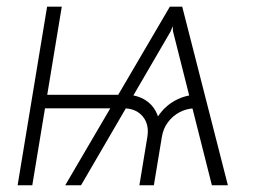

<svg xmlns="http://www.w3.org/2000/svg" viewBox="-20 -549 767 569"><path d="M607.9 0 492.7 -456.1 488.3 -529.3H520L655.3 0ZM32.2 0 119.6 -529.3H163.1L75.7 0ZM91.8 -228 98.1 -268.1H344.7L338.4 -228ZM393.1 0 416.5 -142.1Q422.9 -179.7 403.3 -203.6Q383.8 -227.5 346.7 -228L353 -268.1Q386.7 -268.1 412.1 -251.5Q437.5 -234.9 448.2 -204.1Q468.8 -234.9 499.8 -251.5Q530.8 -268.1 564 -268.1L557.6 -228Q533.2 -227.5 512.5 -216.6Q491.7 -205.6 477.5 -186.5Q463.4 -167.5 459.5 -142.1L436 0ZM173.3 0 483.4 -529.3H514.6L485.8 -456.1L220.2 0Z"/></svg>

Font: Inter 24pt ExtraLight
Style: Italic
Weight: 250
Italic angle: -9.3988°
Version: Version 4.001;git-66647c0bb